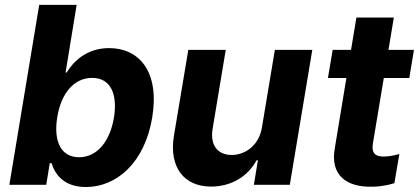

<svg xmlns="http://www.w3.org/2000/svg" viewBox="-20 -747 1693 776"><path d="M17.8 0H166.9L181.1 -87.4H188.6C202.1 -41.9 239 8.9 327.1 8.9C451.3 8.9 565 -89.5 595.2 -272C626.1 -459.5 540.8 -552.6 421.2 -552.6C329.9 -552.6 276.3 -498.2 249.3 -453.8H245L289.8 -727.3H138.5ZM211.3 -272.7C226.9 -370 279.1 -432.2 352.3 -432.2C427.2 -432.2 455.6 -367.2 440.7 -272.7C425.1 -177.6 373.9 -111.5 299.4 -111.5C226.6 -111.5 195.7 -175.4 211.3 -272.7Z M1038.7 -232.2C1027 -159.1 970.9 -120.7 916.5 -120.7C859 -120.7 828.8 -160.9 839.1 -225.1L892.4 -545.5H741.1L682.9 -198.2C662.3 -70.7 723.7 7.1 833.5 7.1C915.5 7.1 983 -35.2 1016.7 -99.1H1022.4L1006 0H1151.3L1242.2 -545.5H1090.9Z M1653.1 -545.5H1550.1L1571.7 -676.1H1420.5L1398.8 -545.5H1324.6L1305.4 -431.8H1380L1333.1 -147.7C1313.9 -41.2 1377.8 11.7 1489 7.5C1528.1 6.4 1556.8 -1.4 1573.9 -6.7L1594.1 -124.6C1566.8 -116.5 1544 -114.3 1529.8 -114.3C1499.6 -114.3 1480.1 -125.7 1487.2 -167.6L1531.2 -431.8H1634.2Z"/></svg>

Font: Magic Ui Pro
Style: Bold Italic
Weight: 700
Italic angle: -9.39999°
Designer: Stefan Endress, Andreas Faust
Version: Version 1.000;FEAKit 1.0